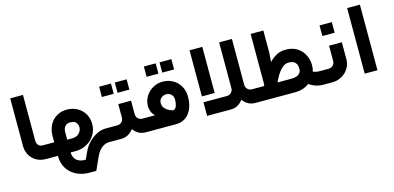

<svg xmlns="http://www.w3.org/2000/svg" viewBox="-78 -1155 3862 1882"><g transform="rotate(-15 1852.5 -213.5)"><path d="M310.7 -137.9H265.5Q248.4 -137.9 235.3 -145.9Q222.2 -154 215.2 -168.3Q208.1 -182.6 208.1 -199.6V-665.5H78.6V-182.5Q78.6 -132.9 100.9 -91.4Q123.3 -49.9 165.8 -24.9Q208.4 0 265.5 0H310.7Z M513.2 -202.6Q513.6 -243.8 532.9 -265.3Q552.3 -286.7 586.3 -285.8Q629 -285.5 645 -263.6Q661 -241.8 661 -217.5Q661.3 -184.9 636 -157.2Q610.7 -129.5 565.9 -129.5H513.6ZM310.7 0H384.1Q384.1 78.3 420.1 132.1Q456.2 185.8 514.1 212.9Q572.1 240 638.5 239.6H710L767.1 112.3Q792.9 54.8 828.6 27.4Q864.2 0 903.6 0H906.2V-137.9H903.6Q856.2 -137.9 810.4 -113.3Q764.5 -88.7 729.4 -51.3Q694.2 -14 677 23.9L638.5 106.9Q593.2 107.9 565.3 92.7Q537.4 77.5 525.5 53.2Q513.6 28.9 513.6 0H565.9Q629.1 0 680.9 -29.7Q732.7 -59.3 762 -109.4Q791.3 -159.5 790 -218.3Q789.7 -273.8 763.5 -318.4Q737.4 -363.1 691.4 -388.8Q645.4 -414.6 588.3 -415.4Q528.5 -416.2 482 -388.9Q435.6 -361.7 409.8 -312.9Q384.1 -264 383.7 -202.6L384.1 -137.9H310.7Q291.6 -121.1 284.7 -95Q277.8 -68.9 284.7 -42.8Q291.6 -16.7 310.7 0Z M906.2 0H1025.4Q1066.7 0 1097.8 -17.3Q1128.9 -34.6 1151.7 -66.1Q1174.6 -34.6 1205.5 -17.3Q1236.3 0 1277.6 0H1305.4V-137.9H1277.6Q1261 -137.9 1246.9 -146.1Q1232.9 -154.4 1224.8 -168.5Q1216.7 -182.6 1216.7 -199.6V-336.7H1087.2V-199.6Q1087.2 -182.6 1078.9 -168.5Q1070.6 -154.4 1056.6 -146.1Q1042.5 -137.9 1025.4 -137.9H906.2Q887.2 -121.1 880.3 -95Q873.4 -68.9 880.3 -42.8Q887.2 -16.7 906.2 0ZM1070 -445.8Q1070 -477.6 1070 -498.4Q1070 -519.2 1070 -550.2Q1041.7 -550.2 1024.4 -550.2Q1007.1 -550.2 988.2 -550.2Q973.6 -550.2 950 -550.2Q950 -519.2 950 -498.4Q950 -477.6 950 -445.8Q950 -445.8 972.1 -445.8Q994.2 -445.8 1031 -445.8Q1031 -445.8 1070 -445.8ZM1229 -445.8Q1229 -477.6 1229 -498.4Q1229 -519.3 1229 -550.3Q1200.7 -549.9 1183.3 -549.9Q1166 -549.9 1147 -549.9Q1132.6 -550.3 1109 -550.3Q1109 -519.3 1109 -498.4Q1109 -477.6 1109 -445.8Q1109 -445.8 1131.1 -445.8Q1153.1 -445.8 1189.9 -445.8Q1189.9 -445.8 1229 -445.8Z M1491.8 -241.2Q1491.3 -260.3 1501.6 -275.8Q1511.8 -291.2 1528.7 -299.9Q1545.5 -308.5 1564.2 -308.5Q1583 -308.5 1599.5 -300.7Q1615.9 -292.9 1626.2 -275.9Q1636.6 -258.9 1636.6 -233.3Q1636.6 -205.2 1627.4 -174.3Q1618.2 -143.4 1592.1 -138.7Q1548.6 -151.7 1526.6 -169.4Q1504.6 -187.2 1498 -204.2Q1491.4 -221.2 1491.8 -241.2ZM1305.6 0H1586.9Q1634 0 1674.7 -24.4Q1715.5 -48.8 1740.8 -101.3Q1766.2 -153.8 1766.2 -233.3Q1766.2 -291.6 1739.3 -338.1Q1712.5 -384.5 1666.5 -410.8Q1620.4 -437.1 1564.2 -437.1Q1510.2 -437.6 1463.9 -411.5Q1417.7 -385.4 1390 -340.1Q1362.3 -294.8 1362.3 -240.3Q1362.3 -211.9 1374 -184.6Q1385.6 -157.4 1407.7 -137.9H1305.6Q1286.6 -121.1 1279.7 -95Q1272.8 -68.9 1279.7 -42.8Q1286.6 -16.7 1305.6 0ZM1544.7 -523.4Q1544.7 -555.3 1544.7 -576.1Q1544.7 -596.9 1544.7 -627.9Q1516.4 -627.9 1499.1 -627.9Q1481.8 -627.9 1462.9 -627.9Q1448.3 -627.9 1424.7 -627.9Q1424.7 -596.9 1424.7 -576.1Q1424.7 -555.3 1424.7 -523.4Q1424.7 -523.4 1446.8 -523.4Q1469 -523.4 1505.7 -523.4Q1505.7 -523.4 1544.7 -523.4ZM1703.7 -523.4Q1703.7 -555.3 1703.7 -576.1Q1703.7 -597 1703.7 -628Q1675.4 -627.5 1658.1 -627.5Q1640.7 -627.5 1621.8 -627.5Q1607.3 -628 1583.7 -628Q1583.7 -597 1583.7 -576.1Q1583.7 -555.3 1583.7 -523.4Q1583.7 -523.4 1605.8 -523.4Q1627.9 -523.4 1664.6 -523.4Q1664.6 -523.4 1703.7 -523.4Z M1898.4 -137.9V0H2136.8Q2178.5 0 2209.6 -17.3Q2240.7 -34.6 2263.5 -66.1Q2286 -34.6 2317.1 -17.3Q2348.1 0 2389.4 0H2417.2V-137.9H2389.4Q2372.8 -137.9 2358.8 -146.1Q2344.7 -154.4 2336.6 -168.5Q2328.5 -182.6 2328.5 -199.6V-665.5H2198.6V-199.6Q2198.6 -182.6 2190.3 -168.5Q2182.1 -154.4 2167.7 -146.1Q2153.4 -137.9 2136.8 -137.9ZM2028 -197.4V-665.5H1898.4V-197.4Z M3011 -149.6Q3020.9 -180.9 3020.8 -213.7Q3020.8 -264.9 2997.5 -315.6Q2974.3 -366.3 2923.1 -398.6Q2872 -430.9 2794.8 -427.4Q2749.8 -425.4 2711.7 -403.8Q2673.5 -382.1 2640.6 -347.9L2647.4 -442.3V-665.5H2518.3V-150.7Q2513.9 -140.8 2513.3 -137.9H2416.8Q2397.8 -121.1 2390.9 -95Q2384 -68.9 2390.9 -42.6Q2397.8 -16.3 2416.8 0H2794.1Q2835.2 0 2871.4 -11.9Q2907.6 -23.7 2935.5 -45.6Q2955.8 -32.4 2976.5 -22.6Q2997.1 -12.7 3022.5 -6.4Q3047.9 0 3076.4 0H3082.6V-137.9H3076.8Q3059.5 -137.9 3043.4 -140.8Q3027.2 -143.8 3011 -149.6ZM2793.7 -137.9H2649.7Q2665.6 -172.5 2685.9 -207Q2706.2 -241.5 2735.7 -269.1Q2765.2 -296.7 2799.4 -297.9Q2825.6 -299.4 2846.2 -291.5Q2866.9 -283.7 2879.3 -264.4Q2891.7 -245.1 2891.7 -213.7Q2891.7 -187.1 2878.3 -170.1Q2864.8 -153.1 2843 -145.5Q2821.2 -137.9 2793.7 -137.9Z M3082.7 0H3169.9Q3221.8 0 3265.6 -24.6Q3309.3 -49.1 3335 -90.8Q3360.8 -132.5 3360.8 -182.5V-355.4H3231.2V-199.6Q3231.2 -182.6 3223 -168.5Q3214.7 -154.4 3200.6 -146.1Q3186.5 -137.9 3169.9 -137.9H3082.7Q3063.7 -121.1 3056.8 -95Q3049.9 -68.9 3056.8 -42.8Q3063.7 -16.7 3082.7 0ZM3317.1 -463.7Q3317.1 -496.3 3317.1 -517.9Q3317.1 -539.2 3317.1 -571Q3288 -571 3269.9 -571Q3251.7 -571 3232.1 -571Q3216.7 -571 3192.3 -571Q3192.3 -539.2 3192.3 -517.9Q3192.3 -496.3 3192.3 -463.7Q3192.3 -463.7 3215.4 -463.7Q3238.5 -463.7 3276.6 -463.7Q3276.6 -463.7 3317.1 -463.7Z M3497.7 0H3627.2V-665.5H3497.7Z"/></g></svg>

Font: Arad-FD-VF Thin
Style: Regular
Weight: 100
Designer: Mohammad Darvishi
Version: Version 1.010;September 21, 2024;FontCreator 15.0.0.2992 64-